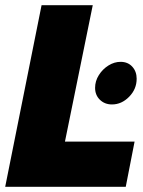

<svg xmlns="http://www.w3.org/2000/svg" viewBox="-30 -719 552 739"><path d="M130 -699H327L220 -174H488L454 0H-10ZM336 -381Q336 -407 350.5 -430Q365 -453 387.5 -467Q410 -481 434 -481Q462 -481 479 -462.5Q496 -444 496 -416Q496 -376 467 -346.5Q438 -317 401 -317Q373 -317 354.5 -335Q336 -353 336 -381Z"/></svg>

Font: Readiness ExtraBold
Style: Italic
Weight: 800
Italic angle: -12°
Designer: Katatrad Team
Foundry: CadsonDemak
Version: Version 1.00;January 16, 2020;FontCreator 12.0.0.2550 64-bit